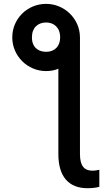

<svg xmlns="http://www.w3.org/2000/svg" viewBox="-20 -781 585 1007"><path d="M44.4 -584.5C44.4 -488.3 123.5 -408.2 221.7 -408.2C244.1 -408.2 266.1 -412.1 286.1 -420.4V27.3C286.1 143.6 338.9 206.1 439 206.1C459 206.1 484.4 204.1 501 198.7V109.4C488.8 112.3 475.6 114.3 465.8 114.3C422.9 114.3 399.4 90.3 399.4 27.3V-584.5C399.4 -682.1 318.8 -760.7 221.7 -760.7C123 -760.7 43.9 -682.1 44.4 -584.5ZM222.2 -509.3C179.2 -509.3 147 -534.2 147.5 -585.9C147.5 -636.2 179.2 -663.1 222.2 -663.1C262.2 -663.1 295.4 -636.7 295.4 -585.9C295.4 -534.2 262.7 -509.3 222.2 -509.3Z"/></svg>

Font: Inteeer Medium
Style: Regular
Weight: 500
Designer: Rasmus Andersson
Foundry: rsms
Version: Version 4.001;Glyphs 3.4 (3402)